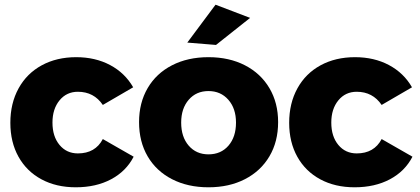

<svg xmlns="http://www.w3.org/2000/svg" viewBox="-20 -790 1787 816"><path d="M311 -400Q263 -400 233 -363.5Q203 -327 203 -269Q203 -210 233 -174Q263 -138 311 -138Q385 -138 417 -199L548 -124Q516 -62 452 -28Q388 6 302 6Q219 6 156 -28Q93 -62 58.5 -124Q24 -186 24 -268Q24 -351 59 -414.5Q94 -478 157.5 -512.5Q221 -547 304 -547Q385 -547 448 -513.5Q511 -480 546 -419L417 -344Q379 -400 311 -400Z M1162 -271Q1162 -188 1125 -125.5Q1088 -63 1021 -28.5Q954 6 866 6Q778 6 711 -28.5Q644 -63 607.5 -125.5Q571 -188 571 -271Q571 -353 607.5 -415.5Q644 -478 711 -512.5Q778 -547 866 -547Q954 -547 1021 -512.5Q1088 -478 1125 -415.5Q1162 -353 1162 -271ZM750 -269Q750 -208 782 -171Q814 -134 866 -134Q919 -134 951 -171Q983 -208 983 -269Q983 -329 950.5 -366Q918 -403 866 -403Q814 -403 782 -366Q750 -329 750 -269ZM896 -770 1043 -714 898 -599 776 -609Z M1496 -400Q1448 -400 1418 -363.5Q1388 -327 1388 -269Q1388 -210 1418 -174Q1448 -138 1496 -138Q1570 -138 1602 -199L1733 -124Q1701 -62 1637 -28Q1573 6 1487 6Q1404 6 1341 -28Q1278 -62 1243.5 -124Q1209 -186 1209 -268Q1209 -351 1244 -414.5Q1279 -478 1342.5 -512.5Q1406 -547 1489 -547Q1570 -547 1633 -513.5Q1696 -480 1731 -419L1602 -344Q1564 -400 1496 -400Z"/></svg>

Font: Gontserrat
Style: Bold
Weight: 700
Designer: Julieta Ulanovsky
Foundry: Julieta Ulanovsky
Version: Version 6.001